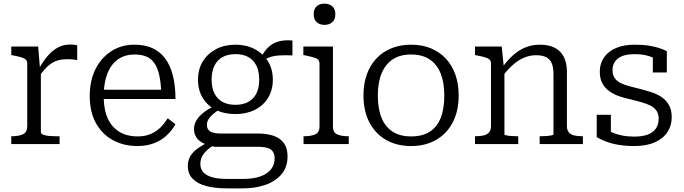

<svg xmlns="http://www.w3.org/2000/svg" viewBox="-20 -793 3763 1057"><path d="M405 -543V-462Q397 -464 387.5 -465Q378 -466 368 -466.5Q358 -467 349 -467Q322 -467 300.5 -461Q279 -455 260.5 -442.5Q242 -430 225 -410.5Q208 -391 190 -364V-407Q215 -453 241.5 -484Q268 -515 298.5 -531.5Q329 -548 367 -548Q379 -548 390 -546.5Q401 -545 405 -543ZM42 0V-43H45Q84 -43 107 -54Q130 -65 130 -99V-443Q130 -458 121.5 -465.5Q113 -473 95.5 -478Q78 -483 52 -488L42 -490V-537H190L201 -406L205 -410V-65Q205 -56 218.5 -51Q232 -46 251 -44.5Q270 -43 286 -43H308V0Z M551 -263Q551 -204 565 -162Q579 -120 604.5 -93.5Q630 -67 663.5 -54.5Q697 -42 737 -42Q781 -42 812.5 -56.5Q844 -71 866 -94Q888 -117 903 -142L946 -109Q927 -75 897 -47Q867 -19 826.5 -4Q786 11 736 11Q662 11 602.5 -21Q543 -53 508.5 -114.5Q474 -176 474 -264Q474 -349 505.5 -412Q537 -475 592.5 -511Q648 -547 720 -547Q777 -547 819 -528Q861 -509 889 -471.5Q917 -434 931.5 -378Q946 -322 946 -248H531V-299H891L868 -279Q866 -337 857 -378Q848 -419 830.5 -444.5Q813 -470 786 -481.5Q759 -493 720 -493Q682 -493 650.5 -478.5Q619 -464 597 -435Q575 -406 563 -363Q551 -320 551 -263Z M1590 -488Q1545 -490 1514 -487.5Q1483 -485 1462 -477Q1441 -469 1426 -454L1411 -461Q1423 -492 1440 -514Q1457 -536 1478.5 -549.5Q1500 -563 1527.5 -568Q1555 -573 1590 -570ZM1276 -165Q1215 -165 1168.5 -188Q1122 -211 1096 -254Q1070 -297 1070 -354Q1070 -412 1096.5 -455Q1123 -498 1169.5 -522.5Q1216 -547 1276 -547Q1336 -547 1382.5 -522.5Q1429 -498 1455.5 -455Q1482 -412 1482 -354Q1482 -297 1455.5 -254Q1429 -211 1382.5 -188Q1336 -165 1276 -165ZM1276 -216Q1318 -216 1347 -232Q1376 -248 1391.5 -278.5Q1407 -309 1407 -354Q1407 -400 1391.5 -431.5Q1376 -463 1347 -479Q1318 -495 1276 -495Q1235 -495 1205.5 -479Q1176 -463 1160.5 -431.5Q1145 -400 1145 -354Q1145 -309 1160.5 -278.5Q1176 -248 1205 -232Q1234 -216 1276 -216ZM1229 244Q1165 244 1116.5 231.5Q1068 219 1041 191.5Q1014 164 1014 120Q1014 90 1027.5 67Q1041 44 1068.5 24Q1096 4 1139 -16L1164 1Q1134 20 1116.5 37Q1099 54 1091 71.5Q1083 89 1083 110Q1083 136 1098 154Q1113 172 1145.5 182Q1178 192 1231 192H1319Q1374 192 1412.5 178.5Q1451 165 1471.5 139.5Q1492 114 1492 79Q1492 46 1471.5 30.5Q1451 15 1398 15H1159L1158 14Q1122 7 1097.5 -5.5Q1073 -18 1060.5 -37.5Q1048 -57 1048 -82Q1048 -109 1062 -131.5Q1076 -154 1101.5 -174Q1127 -194 1163 -211L1188 -191Q1166 -176 1150.5 -162.5Q1135 -149 1127 -135Q1119 -121 1119 -105Q1119 -80 1138 -69Q1157 -58 1194 -58H1399Q1452 -58 1488.5 -44.5Q1525 -31 1544 -3.5Q1563 24 1563 68Q1563 127 1530 166Q1497 205 1441.5 224.5Q1386 244 1319 244Z M1766 -656Q1741 -656 1724 -670.5Q1707 -685 1707 -715Q1707 -744 1723.5 -758.5Q1740 -773 1766 -773Q1792 -773 1809 -758.5Q1826 -744 1826 -715Q1826 -685 1809 -670.5Q1792 -656 1766 -656ZM1813 -537V-96Q1813 -64 1835.5 -53.5Q1858 -43 1897 -43H1900V0H1651V-43H1654Q1693 -43 1716 -53.5Q1739 -64 1739 -96V-443Q1739 -465 1719.5 -472.5Q1700 -480 1661 -488L1650 -490V-537Z M2505 -268Q2505 -182 2472.5 -119.5Q2440 -57 2381 -23Q2322 11 2243 11Q2164 11 2105 -23Q2046 -57 2013.5 -119.5Q1981 -182 1981 -268Q1981 -332 1999.5 -383.5Q2018 -435 2052.5 -471.5Q2087 -508 2135.5 -527.5Q2184 -547 2243 -547Q2303 -547 2351 -527.5Q2399 -508 2433.5 -471.5Q2468 -435 2486.5 -383.5Q2505 -332 2505 -268ZM2060 -268Q2060 -193 2081 -143Q2102 -93 2142.5 -67.5Q2183 -42 2243 -42Q2304 -42 2344.5 -67Q2385 -92 2405.5 -142.5Q2426 -193 2426 -268Q2426 -339 2405.5 -389.5Q2385 -440 2344.5 -466.5Q2304 -493 2243 -493Q2183 -493 2142.5 -466.5Q2102 -440 2081 -389.5Q2060 -339 2060 -268Z M2595 0V-43H2598Q2624 -43 2643 -47.5Q2662 -52 2672.5 -64.5Q2683 -77 2683 -99V-443Q2683 -458 2674.5 -465.5Q2666 -473 2648.5 -478Q2631 -483 2605 -488L2595 -490V-537H2742L2754 -420L2757 -415V-53Q2757 -50 2769 -47.5Q2781 -45 2798 -44Q2815 -43 2829 -43H2833V0ZM3189 0H2951V-43H2954Q2968 -43 2985 -44Q3002 -45 3014.5 -47.5Q3027 -50 3027 -53V-385Q3027 -421 3018 -443.5Q3009 -466 2988 -477.5Q2967 -489 2931 -489Q2897 -489 2865 -475.5Q2833 -462 2803 -435.5Q2773 -409 2744 -369L2742 -417Q2772 -460 2804.5 -489Q2837 -518 2873.5 -532.5Q2910 -547 2952 -547Q3000 -547 3033 -530.5Q3066 -514 3083.5 -480.5Q3101 -447 3101 -396V-99Q3101 -77 3111.5 -64.5Q3122 -52 3141 -47.5Q3160 -43 3186 -43H3189Z M3606 -140Q3606 -166 3594 -183.5Q3582 -201 3561 -211.5Q3540 -222 3514 -229.5Q3488 -237 3460 -244Q3427 -251 3395.5 -261Q3364 -271 3338.5 -288Q3313 -305 3297.5 -331.5Q3282 -358 3282 -398Q3282 -443 3305 -476.5Q3328 -510 3371 -528.5Q3414 -547 3475 -547Q3521 -547 3556 -541Q3591 -535 3615 -526.5Q3639 -518 3651 -511V-394H3574V-493Q3582 -493 3588.5 -490Q3595 -487 3599 -482Q3603 -477 3605.5 -470Q3608 -463 3608 -453Q3595 -467 3575 -476Q3555 -485 3530 -490Q3505 -495 3475 -495Q3412 -495 3382 -471Q3352 -447 3352 -407Q3352 -381 3364 -363.5Q3376 -346 3396.5 -336Q3417 -326 3444 -318.5Q3471 -311 3501 -304Q3532 -296 3564 -286Q3596 -276 3621.5 -259Q3647 -242 3662.5 -215Q3678 -188 3678 -147Q3678 -102 3654.5 -66Q3631 -30 3585 -9.5Q3539 11 3471 11Q3425 11 3386 4.5Q3347 -2 3317 -13.5Q3287 -25 3265 -38V-161H3343V-29Q3330 -36 3322.5 -43Q3315 -50 3312 -57.5Q3309 -65 3309 -73Q3309 -81 3310 -88Q3327 -74 3351 -63.5Q3375 -53 3405.5 -47Q3436 -41 3471 -41Q3516 -41 3545.5 -52Q3575 -63 3590.5 -85Q3606 -107 3606 -140Z"/></svg>

Font: Roboto Serif Light
Style: Regular
Weight: 300
Designer: Greg Gazdowicz
Foundry: Commercial Type
Version: Version 1.008